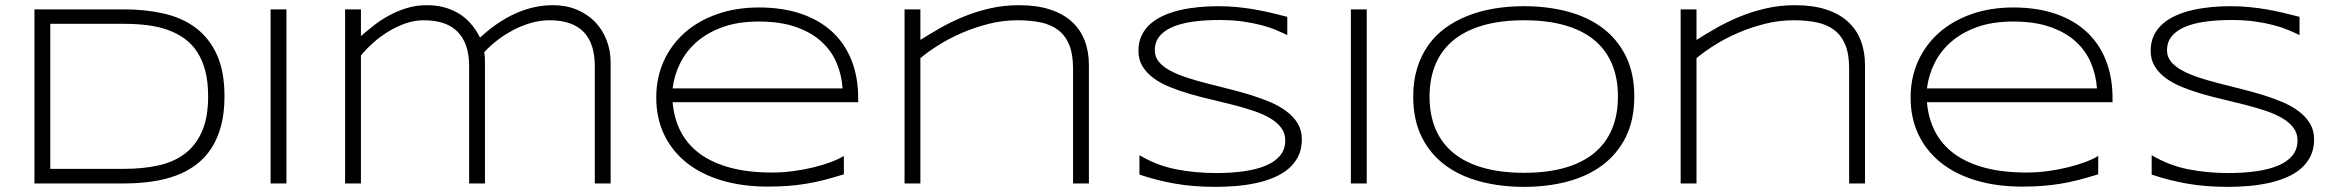

<svg xmlns="http://www.w3.org/2000/svg" viewBox="-20 -707 9015 740"><path d="M845.2 -335.9Q845.2 -271.5 831.8 -221.4Q818.4 -171.4 793.9 -134.3Q769.5 -97.2 734.6 -71.3Q699.7 -45.4 657 -29.8Q614.3 -14.2 564.2 -7.1Q514.2 0 459 0H112.8V-670.9H458Q540.5 -670.9 611.3 -654.8Q682.1 -638.7 734.1 -599.9Q786.1 -561 815.7 -496.6Q845.2 -432.1 845.2 -335.9ZM782.2 -335.9Q782.2 -390.6 771.5 -432.6Q760.7 -474.6 740.7 -505.6Q720.7 -536.6 691.9 -557.6Q663.1 -578.6 627 -591.6Q590.8 -604.5 548.3 -609.9Q505.9 -615.2 458 -615.2H173.8V-56.2H458Q529.8 -56.2 589.4 -69.1Q648.9 -82 691.7 -114Q734.4 -146 758.3 -200Q782.2 -253.9 782.2 -335.9Z M1022.9 0V-670.9H1084V0Z M1371.1 -670.9V-567.9Q1392.6 -586.4 1418.9 -607.4Q1445.3 -628.4 1477.1 -646Q1508.8 -663.6 1545.9 -675.3Q1583 -687 1625.5 -687Q1693.4 -687 1745.6 -656.5Q1797.9 -626 1830.1 -562Q1861.3 -590.8 1894.5 -614Q1927.7 -637.2 1962.6 -653.3Q1997.6 -669.4 2034.7 -678.2Q2071.8 -687 2111.3 -687Q2161.6 -687 2202.9 -669.9Q2244.1 -652.8 2272.9 -623Q2301.8 -593.3 2317.6 -553Q2333.5 -512.7 2333.5 -466.8V0H2272.5V-451.2Q2272.5 -493.2 2262.5 -526.1Q2252.4 -559.1 2231.2 -582Q2210 -605 2177 -616.9Q2144 -628.9 2098.1 -628.9Q2061.5 -628.9 2025.6 -618.4Q1989.7 -607.9 1957 -590.6Q1924.3 -573.2 1896 -551.3Q1867.7 -529.3 1846.2 -505.9Q1848.6 -492.2 1848.9 -482.4Q1849.1 -472.7 1849.1 -459V0H1788.1V-451.2Q1788.1 -501 1774.9 -534.9Q1761.7 -568.8 1738.3 -589.8Q1714.8 -610.8 1682.9 -619.9Q1650.9 -628.9 1613.3 -628.9Q1577.6 -628.9 1542.7 -616.7Q1507.8 -604.5 1476.1 -585Q1444.3 -565.4 1417.5 -541.3Q1390.6 -517.1 1371.1 -493.2V0H1310.1V-670.9Z M3232.4 -35.2Q3191.4 -22.5 3156.2 -13.4Q3121.1 -4.4 3086.9 1.2Q3052.7 6.8 3017.3 9.5Q2981.9 12.2 2939.5 12.2Q2840.8 12.2 2761.2 -11.7Q2681.6 -35.6 2625.7 -80.3Q2569.8 -125 2539.6 -188.5Q2509.3 -252 2509.3 -331.1Q2509.3 -407.7 2538.3 -471.7Q2567.4 -535.6 2619.6 -581.5Q2671.9 -627.4 2744.6 -652.8Q2817.4 -678.2 2905.3 -678.2Q2996.6 -678.2 3067.9 -653.8Q3139.2 -629.4 3188 -584Q3236.8 -538.6 3262.2 -473.9Q3287.6 -409.2 3287.6 -328.1V-313H2572.3Q2577.6 -250.5 2603.5 -200.2Q2629.4 -149.9 2677 -114.7Q2724.6 -79.6 2794.2 -60.8Q2863.8 -42 2956.5 -42Q2996.1 -42 3036.6 -47.4Q3077.1 -52.7 3114.3 -61.8Q3151.4 -70.8 3182.1 -82.3Q3212.9 -93.8 3232.4 -106ZM3227.5 -366.2Q3224.1 -417.5 3204.6 -464.1Q3185.1 -510.7 3146.2 -546.4Q3107.4 -582 3047.6 -603Q2987.8 -624 2904.3 -624Q2825.7 -624 2766.6 -603Q2707.5 -582 2666.5 -546.6Q2625.5 -511.2 2602.1 -464.6Q2578.6 -418 2572.3 -366.2Z M4115.7 0V-442.9Q4115.7 -498.5 4100.8 -534.4Q4085.9 -570.3 4058.3 -591.3Q4030.8 -612.3 3991.2 -620.6Q3951.7 -628.9 3902.3 -628.9Q3845.2 -628.9 3790.3 -615Q3735.4 -601.1 3686.5 -579.8Q3637.7 -558.6 3596.7 -532.7Q3555.7 -506.8 3527.3 -482.9V0H3466.3V-670.9H3527.3V-553.2Q3561.5 -574.7 3602.8 -598.4Q3644 -622.1 3691.7 -641.8Q3739.3 -661.6 3793.5 -674.3Q3847.7 -687 3907.7 -687Q3975.6 -687 4026.1 -670.7Q4076.7 -654.3 4110.1 -624.3Q4143.6 -594.2 4160.2 -551.5Q4176.8 -508.8 4176.8 -456.1V0Z M4941.4 -571.8Q4922.4 -581.1 4897.5 -591.6Q4872.6 -602.1 4840.6 -610.4Q4808.6 -618.7 4768.6 -624.3Q4728.5 -629.9 4679.7 -629.9Q4620.6 -629.9 4574.5 -623Q4528.3 -616.2 4496.3 -601.8Q4464.4 -587.4 4447.5 -565.4Q4430.7 -543.5 4430.7 -513.2Q4430.7 -487.8 4446.5 -468.8Q4462.4 -449.7 4489.5 -435.1Q4516.6 -420.4 4553 -408.4Q4589.4 -396.5 4630.1 -386Q4670.9 -375.5 4714.1 -364.7Q4757.3 -354 4798.1 -341.6Q4838.9 -329.1 4875.2 -313.7Q4911.6 -298.3 4938.7 -277.8Q4965.8 -257.3 4981.7 -231Q4997.6 -204.6 4997.6 -169.9Q4997.6 -132.3 4983.4 -104.2Q4969.2 -76.2 4945.1 -55.9Q4920.9 -35.6 4888.4 -22.2Q4856 -8.8 4819.1 -1Q4782.2 6.8 4742.9 10Q4703.6 13.2 4665.5 13.2Q4578.1 13.2 4507.1 0.5Q4436 -12.2 4371.6 -34.2V-108.9Q4438 -69.3 4512 -54.7Q4585.9 -40 4667.5 -40Q4725.1 -40 4773.9 -46.9Q4822.8 -53.7 4858.4 -68.6Q4894 -83.5 4913.8 -107.4Q4933.6 -131.3 4933.6 -166Q4933.6 -193.8 4917.7 -214.8Q4901.9 -235.8 4874.8 -251.7Q4847.7 -267.6 4811.3 -279.8Q4774.9 -292 4734.4 -302.5Q4693.8 -313 4650.6 -323Q4607.4 -333 4566.9 -344.7Q4526.4 -356.4 4490 -371.1Q4453.6 -385.7 4426.5 -405.5Q4399.4 -425.3 4383.5 -451.2Q4367.7 -477.1 4367.7 -511.2Q4367.7 -544.9 4380.4 -571Q4393.1 -597.2 4415.3 -616.2Q4437.5 -635.3 4467.3 -648.2Q4497.1 -661.1 4531 -668.7Q4564.9 -676.3 4601.6 -679.7Q4638.2 -683.1 4673.8 -683.1Q4712.9 -683.1 4747.8 -679.7Q4782.7 -676.3 4815.2 -670.7Q4847.7 -665 4878.7 -657.7Q4909.7 -650.4 4941.4 -642.1Z M5186.5 0V-670.9H5247.6V0Z M6278.8 -335Q6278.8 -244.6 6246.1 -179Q6213.4 -113.3 6156.2 -70.6Q6099.1 -27.8 6021.5 -7.3Q5943.8 13.2 5854 13.2Q5763.7 13.2 5685.5 -7.3Q5607.4 -27.8 5549.8 -70.6Q5492.2 -113.3 5459.5 -179Q5426.8 -244.6 5426.8 -335Q5426.8 -395 5441.9 -444.1Q5457 -493.2 5484.4 -532Q5511.7 -570.8 5550.5 -599.1Q5589.4 -627.4 5637 -646.2Q5684.6 -665 5739.3 -674.1Q5793.9 -683.1 5854 -683.1Q5943.8 -683.1 6021.5 -662.6Q6099.1 -642.1 6156.2 -599.4Q6213.4 -556.6 6246.1 -491Q6278.8 -425.3 6278.8 -335ZM6215.8 -335Q6215.8 -406.2 6192.6 -460.9Q6169.4 -515.6 6124 -553Q6078.6 -590.3 6011 -609.6Q5943.4 -628.9 5854 -628.9Q5764.6 -628.9 5696.5 -609.4Q5628.4 -589.8 5582.5 -552.5Q5536.6 -515.1 5513.2 -460.2Q5489.7 -405.3 5489.7 -335Q5489.7 -263.7 5513.2 -209Q5536.6 -154.3 5582.5 -116.9Q5628.4 -79.6 5696.5 -60.3Q5764.6 -41 5854 -41Q5943.4 -41 6011 -60.3Q6078.6 -79.6 6124 -116.9Q6169.4 -154.3 6192.6 -209Q6215.8 -263.7 6215.8 -335Z M7106.9 0V-442.9Q7106.9 -498.5 7092 -534.4Q7077.1 -570.3 7049.6 -591.3Q7022 -612.3 6982.4 -620.6Q6942.9 -628.9 6893.6 -628.9Q6836.4 -628.9 6781.5 -615Q6726.6 -601.1 6677.7 -579.8Q6628.9 -558.6 6587.9 -532.7Q6546.9 -506.8 6518.6 -482.9V0H6457.5V-670.9H6518.6V-553.2Q6552.7 -574.7 6594 -598.4Q6635.3 -622.1 6682.9 -641.8Q6730.5 -661.6 6784.7 -674.3Q6838.9 -687 6898.9 -687Q6966.8 -687 7017.3 -670.7Q7067.9 -654.3 7101.3 -624.3Q7134.8 -594.2 7151.4 -551.5Q7168 -508.8 7168 -456.1V0Z M8066.9 -35.2Q8025.9 -22.5 7990.7 -13.4Q7955.6 -4.4 7921.4 1.2Q7887.2 6.8 7851.8 9.5Q7816.4 12.2 7773.9 12.2Q7675.3 12.2 7595.7 -11.7Q7516.1 -35.6 7460.2 -80.3Q7404.3 -125 7374 -188.5Q7343.8 -252 7343.8 -331.1Q7343.8 -407.7 7372.8 -471.7Q7401.9 -535.6 7454.1 -581.5Q7506.3 -627.4 7579.1 -652.8Q7651.9 -678.2 7739.7 -678.2Q7831.1 -678.2 7902.3 -653.8Q7973.6 -629.4 8022.5 -584Q8071.3 -538.6 8096.7 -473.9Q8122.1 -409.2 8122.1 -328.1V-313H7406.7Q7412.1 -250.5 7438 -200.2Q7463.9 -149.9 7511.5 -114.7Q7559.1 -79.6 7628.7 -60.8Q7698.2 -42 7791 -42Q7830.6 -42 7871.1 -47.4Q7911.6 -52.7 7948.7 -61.8Q7985.8 -70.8 8016.6 -82.3Q8047.4 -93.8 8066.9 -106ZM8062 -366.2Q8058.6 -417.5 8039.1 -464.1Q8019.5 -510.7 7980.7 -546.4Q7941.9 -582 7882.1 -603Q7822.3 -624 7738.8 -624Q7660.2 -624 7601.1 -603Q7542 -582 7501 -546.6Q7460 -511.2 7436.5 -464.6Q7413.1 -418 7406.7 -366.2Z M8842.8 -571.8Q8823.7 -581.1 8798.8 -591.6Q8773.9 -602.1 8741.9 -610.4Q8710 -618.7 8669.9 -624.3Q8629.9 -629.9 8581.1 -629.9Q8522 -629.9 8475.8 -623Q8429.7 -616.2 8397.7 -601.8Q8365.7 -587.4 8348.9 -565.4Q8332 -543.5 8332 -513.2Q8332 -487.8 8347.9 -468.8Q8363.8 -449.7 8390.9 -435.1Q8418 -420.4 8454.3 -408.4Q8490.7 -396.5 8531.5 -386Q8572.3 -375.5 8615.5 -364.7Q8658.7 -354 8699.5 -341.6Q8740.2 -329.1 8776.6 -313.7Q8813 -298.3 8840.1 -277.8Q8867.2 -257.3 8883.1 -231Q8898.9 -204.6 8898.9 -169.9Q8898.9 -132.3 8884.8 -104.2Q8870.6 -76.2 8846.4 -55.9Q8822.3 -35.6 8789.8 -22.2Q8757.3 -8.8 8720.5 -1Q8683.6 6.8 8644.3 10Q8605 13.2 8566.9 13.2Q8479.5 13.2 8408.4 0.5Q8337.4 -12.2 8272.9 -34.2V-108.9Q8339.4 -69.3 8413.3 -54.7Q8487.3 -40 8568.8 -40Q8626.5 -40 8675.3 -46.9Q8724.1 -53.7 8759.8 -68.6Q8795.4 -83.5 8815.2 -107.4Q8835 -131.3 8835 -166Q8835 -193.8 8819.1 -214.8Q8803.2 -235.8 8776.1 -251.7Q8749 -267.6 8712.6 -279.8Q8676.3 -292 8635.7 -302.5Q8595.2 -313 8552 -323Q8508.8 -333 8468.3 -344.7Q8427.7 -356.4 8391.4 -371.1Q8355 -385.7 8327.9 -405.5Q8300.8 -425.3 8284.9 -451.2Q8269 -477.1 8269 -511.2Q8269 -544.9 8281.7 -571Q8294.4 -597.2 8316.7 -616.2Q8338.9 -635.3 8368.7 -648.2Q8398.4 -661.1 8432.4 -668.7Q8466.3 -676.3 8502.9 -679.7Q8539.6 -683.1 8575.2 -683.1Q8614.3 -683.1 8649.2 -679.7Q8684.1 -676.3 8716.6 -670.7Q8749 -665 8780 -657.7Q8811 -650.4 8842.8 -642.1Z"/></svg>

Font: Syncopate
Style: Regular
Weight: 300
Width: 7
Designer: Astigmatic (AOETI)
Foundry: Astigmatic (AOETI)
Version: Version 001.000